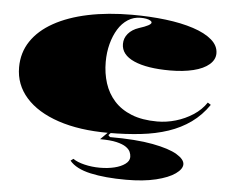

<svg xmlns="http://www.w3.org/2000/svg" viewBox="-52 -575 1014 850"><g transform="rotate(5 455.5 -150.0)"><path d="M441 15Q313 15 219 -16.5Q125 -48 74 -105.5Q23 -163 23 -240Q23 -305 57 -356Q91 -407 154.5 -442.5Q218 -478 306 -496.5Q394 -515 502 -515Q581 -515 651 -506.5Q721 -498 774.5 -480.5Q828 -463 858 -437Q888 -411 888 -377Q888 -349 863 -327.5Q838 -306 793 -295Q748 -284 690 -284Q587 -284 529.5 -309.5Q472 -335 472 -383Q472 -409 489 -429Q506 -449 536 -459Q590 -476 590 -488Q590 -493 583 -497Q576 -501 565 -503Q554 -505 540 -505Q509 -505 483.5 -488.5Q458 -472 440.5 -443.5Q423 -415 413 -377.5Q403 -340 403 -297Q403 -247 417 -203Q431 -159 461 -125.5Q491 -92 538.5 -73Q586 -54 653 -54Q694 -54 735 -66Q776 -78 811.5 -101Q847 -124 869 -157L883 -148Q850 -100 806 -68.5Q762 -37 707 -18.5Q652 0 585.5 7.5Q519 15 441 15ZM538 215Q445 215 379.5 200.5Q314 186 286 152L298 143Q316 156 349 164Q382 172 418 172Q453 172 482 165Q511 158 529.5 144.5Q548 131 548 113Q548 102 543 90.5Q538 79 523.5 69Q509 59 481.5 52.5Q454 46 408 46L454 0H466L443 25L451 33Q568 33 641.5 47Q715 61 750 82Q785 103 785 125Q785 146 755.5 167Q726 188 670.5 201.5Q615 215 538 215Z"/></g></svg>

Font: Kalnia SemiExpanded
Style: Bold
Weight: 700
Width: 6
Designer: Frida Medrano
Foundry: Frida Medrano
Version: Version 1.105